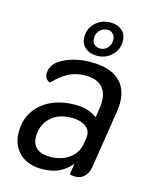

<svg xmlns="http://www.w3.org/2000/svg" viewBox="-111 -795 708 882"><g transform="rotate(15 243.0 -354.0)"><path d="M27 -125Q27 -183 55.5 -225.5Q84 -268 133.5 -290.5Q183 -313 245 -313Q281 -313 305 -305Q329 -297 351 -282L358 -330Q360 -340 360 -359Q360 -405 334 -430Q308 -455 257 -455Q213 -455 177 -436.5Q141 -418 107 -381Q81 -391 81 -417Q81 -466 137.5 -493.5Q194 -521 267 -521Q351 -521 396.5 -483.5Q442 -446 442 -373Q442 -360 438 -330L395 -55Q390 -27 373 -10.5Q356 6 330 6Q317 6 304 2L312 -50Q285 -18 251.5 -3Q218 12 173 12Q105 12 66 -26Q27 -64 27 -125ZM330 -152 334 -177Q335 -181 335 -189Q335 -218 311 -234.5Q287 -251 246 -251Q183 -251 146 -216Q109 -181 109 -125Q109 -89 131.5 -70.5Q154 -52 196 -52Q248 -52 285.5 -79Q323 -106 330 -152ZM205 -627Q205 -666 234 -693Q263 -720 305 -720Q339 -720 360 -701.5Q381 -683 381 -650Q381 -611 352.5 -583.5Q324 -556 282 -556Q248 -556 226.5 -575Q205 -594 205 -627ZM337 -645Q337 -662 327 -673Q317 -684 300 -684Q278 -684 263.5 -668.5Q249 -653 249 -631Q249 -613 260 -602.5Q271 -592 288 -592Q309 -592 323 -607.5Q337 -623 337 -645Z"/></g></svg>

Font: Thasadith
Style: Bold Italic
Weight: 700
Italic angle: -9°
Designer: Cadson Demak Co.,Ltd.
Foundry: Cadson Demak Co.,Ltd.
Version: Version 1.000; ttfautohint (v1.6)